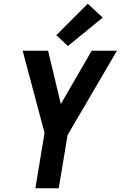

<svg xmlns="http://www.w3.org/2000/svg" viewBox="-20 -1006 645 1026"><path d="M169 0H294L341 -284L605 -735H470L305 -450L237 -735H101L218 -296ZM343 -760 529 -912 449 -986 281 -818Z"/></svg>

Font: Iosevka Sparkle
Style: Bold Italic
Weight: 700
Italic angle: -9°
Designer: Belleve Invis
Foundry: Belleve Invis
Version: Version 4.5.0; ttfautohint (v1.8.3)